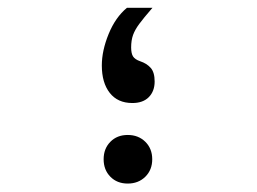

<svg xmlns="http://www.w3.org/2000/svg" viewBox="-20 -448 640 478"><path d="M233.5 -285Q233.5 -322 250.5 -363.5Q267.5 -405 296 -428.5H359.5Q337 -402.5 326.5 -388.2Q316 -374 311.2 -360.8Q306.5 -347.5 306.5 -330Q306.5 -315 311.2 -307.5Q316 -300 329 -295.5Q345.5 -290 355.2 -279Q365 -268 365 -245Q365 -221 350.5 -206.2Q336 -191.5 309.5 -191.5Q273 -191.5 253.2 -216.8Q233.5 -242 233.5 -285ZM238 -51.5Q238 -78 254.8 -95Q271.5 -112 298 -112Q324.5 -112 341.8 -95Q359 -78 359 -51.5Q359 -25 341.8 -8Q324.5 9 298 9Q271.5 9 254.8 -8Q238 -25 238 -51.5Z"/></svg>

Font: JuliaMono
Style: Bold Italic
Weight: 700
Italic angle: -9°
Monospace: yes
Designer: cormullion
Foundry: corm
Version: Version 0.057; ttfautohint (v1.8.4)